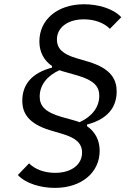

<svg xmlns="http://www.w3.org/2000/svg" viewBox="-20 -730 640 906"><path d="M450.3 -18.8C450.3 -65.7 431.1 -106.9 390.3 -134.9L390.6 -142.4C487.6 -167.3 530.5 -223.7 530.5 -298.3C530.5 -354 505.3 -405.5 399.9 -437.9L338.8 -456C278.4 -474.4 248.6 -498.9 248.6 -543.7C248.6 -599.1 298.3 -638.8 375.7 -638.8C425.8 -638.8 470.5 -622.5 498.6 -594.1L552.2 -648.8C513.1 -690.7 441.4 -709.9 376.8 -709.9C251.1 -709.9 165.8 -637.4 165.8 -534.4C165.8 -487.6 184.7 -446.4 225.5 -418.3V-410.9C128.6 -385.7 85.2 -329.5 85.2 -255C85.2 -199.2 110.8 -147.4 216.3 -115.4L277.3 -97.3C337.7 -78.8 367.2 -54.3 367.2 -9.6C367.2 46.2 317.5 85.6 240.1 85.6C190 85.6 145.2 69.2 117.2 40.8L64.3 95.9C103 137.4 175.1 156.6 239 156.6C364.7 156.6 450.3 84.2 450.3 -18.8ZM167.3 -274.5C167.3 -327.4 201.7 -372.5 260.7 -398.8C268.5 -396 276.6 -392.8 285.2 -391L346.2 -373.6C424 -350.9 448.5 -321.4 448.5 -277.7C448.5 -224.8 414.1 -179.7 355.5 -153.4C347.7 -156.2 339.5 -159.4 330.6 -161.6L269.5 -178.6C191.8 -201.3 167.3 -230.8 167.3 -274.5Z"/></svg>

Font: Margiela Mono Italic Text It
Style: Regular
Weight: 400
Designer: Mike Abbink, Paul van der Laan, Pieter van Rosmalen
Foundry: Bold Monday
Version: Version 2.003 2021